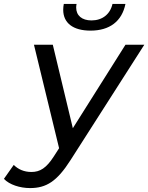

<svg xmlns="http://www.w3.org/2000/svg" viewBox="-117 -758 755 978"><path d="M344 -602C441 -602 504 -649 522 -738H456C444 -685 404 -654 349 -654C300 -654 271 -679 271 -720C271 -726 272 -732 273 -738H208C206 -728 205 -718 205 -708C205 -641 255 -602 344 -602ZM522 -530 254 -105 152 -530H56L184 -3L157 39C119 98 87 118 43 118C5 118 -25 104 -47 82L-97 153C-69 183 -15 200 36 200C119 200 173 166 242 58L618 -530Z"/></svg>

Font: AWKNG-Font Medium
Style: Italic
Weight: 500
Italic angle: -11.3°
Designer: Awakening Church
Foundry: Awakening Church
Version: Version 1.700;PS 001.700;hotconv 1.0.88;makeotf.lib2.5.64775